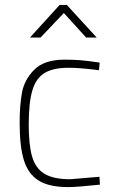

<svg xmlns="http://www.w3.org/2000/svg" viewBox="-20 -753 469 782"><path d="M60 0ZM60 -253Q60 -323 69.5 -375.5Q79 -428 119.5 -469Q160 -510 243 -510Q276 -510 304.5 -508Q333 -506 386 -498L383 -467Q307 -477 260 -477Q197 -477 162 -456Q127 -435 112 -385.5Q97 -336 97 -246Q97 -162 111 -114.5Q125 -67 161.5 -45Q198 -23 266 -23L385 -33L387 -1Q294 9 258 9Q180 9 137.5 -17.5Q95 -44 77.5 -100Q60 -156 60 -253ZM223 -733H252L374 -600H331L240 -700L145 -600H102Z"/></svg>

Font: Cairo ExtraLight
Style: Regular
Weight: 250
Designer: Mohamed Gaber, the designers of Titillium
Foundry: Kief Type Foundry
Version: Version 2.009; ttfautohint (v1.5.33-1714) -l 8 -r 50 -G 200 